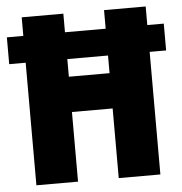

<svg xmlns="http://www.w3.org/2000/svg" viewBox="-55 -763 770 813"><g transform="rotate(-5 330.5 -357.0)"><path d="M67 0H244V-296H417V0H594V-521H664V-635H594V-714H417V-635H244V-714H67V-635H-3V-521H67ZM244 -446V-521H417V-446Z"/></g></svg>

Font: Noto Sans Georgian Condensed Black
Style: Regular
Weight: 900
Width: 3
Designer: Monotype Design Team, Akaki Razmadze
Foundry: Google LLC
Version: Version 2.005